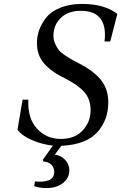

<svg xmlns="http://www.w3.org/2000/svg" viewBox="-20 -727 617 977"><path d="M69 -67 95 -220H124Q120 -125 168 -72.5Q216 -20 290 -20Q361 -20 401 -63.5Q441 -107 441 -165Q441 -222 409.5 -258Q378 -294 313 -327Q244 -360 206 -402Q168 -444 168 -509Q168 -543 180 -576Q192 -609 217 -639.5Q242 -670 289 -688.5Q336 -707 398 -707Q512 -707 577 -656L541 -516H512Q530 -672 391 -672Q327 -672 289.5 -636Q252 -600 252 -545Q252 -523 261 -503.5Q270 -484 279.5 -472Q289 -460 311.5 -445Q334 -430 344 -424.5Q354 -419 381 -405Q459 -365 495 -318.5Q531 -272 531 -206Q531 -116 474.5 -53.5Q418 9 292 15L259 60Q295 65 316.5 92.5Q338 120 331 157Q324 190 292.5 210Q261 230 220 230Q179 230 154 220L158 196Q198 201 227 190.5Q256 180 256 147Q256 126 241 111Q226 96 201 95L198 86L249 14Q195 8 144 -13.5Q93 -35 69 -67Z"/></svg>

Font: Lingua Franca
Style: Italic
Weight: 400
Italic angle: -13°
Version: Version 1.19